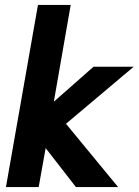

<svg xmlns="http://www.w3.org/2000/svg" viewBox="-20 -754 559 774"><path d="M133 -734H265L197 -344L357 -485H519L246 -255L456 0H286L164 -157L136 0H4Z"/></svg>

Font: Niramit
Style: Bold Italic
Weight: 700
Italic angle: -10°
Designer: Katatrad Aksorn Co.,Ltd.
Foundry: Cadson Demak Co.,Ltd.
Version: Version 1.001; ttfautohint (v1.6)